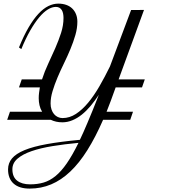

<svg xmlns="http://www.w3.org/2000/svg" viewBox="-20 -806 954 1082"><path d="M791.5 -750 648.4 -358.4H795.9L780.3 -313.5H631.8Q616.2 -269 604 -236.8Q591.8 -204.6 580.6 -176.3H729.5L713.9 -130.9H561Q518.1 -32.7 472.4 40Q426.8 112.8 376 160.9Q325.2 209 268.6 232.9Q211.9 256.8 147 256.8Q88.4 256.8 56.9 228.8Q25.4 200.7 25.4 148.4Q25.4 113.3 47.6 86.7Q69.8 60.1 118.4 40Q167 20 243.9 6.1Q320.8 -7.8 430.2 -18.1Q439.9 -38.1 450.2 -61.3Q460.4 -84.5 473.1 -114.3Q485.8 -144 501.5 -182.6Q517.1 -221.2 537.1 -272Q514.6 -237.8 490.7 -209.2Q466.8 -180.7 441.2 -160.2Q415.5 -139.6 387.9 -128.2Q360.4 -116.7 331.1 -116.7Q295.4 -116.7 266.1 -130.9H20.5L36.1 -176.3H217.3Q207 -193.4 202.6 -212.9Q198.2 -232.4 198.2 -252.9Q198.2 -268.1 200.2 -283.4Q202.1 -298.8 204.6 -313.5H86.9L102.5 -358.4H216.8Q231 -402.8 251.7 -447Q272.5 -491.2 291.5 -534.7Q310.5 -578.1 324.2 -620.6Q337.9 -663.1 337.9 -705.1Q337.9 -717.3 335.7 -728.8Q333.5 -740.2 328.6 -748.5Q323.7 -756.8 315.4 -762Q307.1 -767.1 294.9 -767.1Q273.4 -767.1 249.8 -752.7Q226.1 -738.3 201.2 -708.7Q176.3 -679.2 150.6 -634.5Q125 -589.8 100.1 -529.3L86.9 -538.6Q113.8 -605 141.4 -651.9Q168.9 -698.7 196.8 -728.5Q224.6 -758.3 252.7 -772Q280.8 -785.6 308.6 -785.6Q333 -785.6 353 -778.6Q373 -771.5 387 -758.1Q400.9 -744.6 408.4 -725.8Q416 -707 416 -683.6Q416 -647.5 404.8 -608.6Q393.6 -569.8 377 -529.8Q360.4 -489.7 340.6 -449.2Q320.8 -408.7 304.2 -369.4Q287.6 -330.1 276.4 -293Q265.1 -255.9 265.1 -222.7Q265.1 -204.1 270.3 -189Q275.4 -173.8 284.4 -163.1Q293.5 -152.3 305.9 -146.5Q318.4 -140.6 332.5 -140.6Q372.1 -140.6 408 -164.1Q443.8 -187.5 476.8 -227.3Q509.8 -267.1 540.3 -319.8Q570.8 -372.6 599.6 -431.6L718.8 -749.5ZM149.9 232.9Q190.9 232.9 225.8 222.7Q260.7 212.4 293 186Q325.2 159.7 356.4 114.5Q387.7 69.3 422.4 -1Q344.7 6.3 276.6 17.3Q208.5 28.3 158.2 45.7Q107.9 63 78.9 87.9Q49.8 112.8 49.8 147.9Q49.8 190.9 76.4 211.9Q103 232.9 149.9 232.9Z"/></svg>

Font: Petit Formal Script
Style: Regular
Weight: 400
Version: Version 1.001; ttfautohint (v0.8) -G 200 -r 50